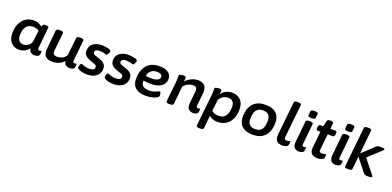

<svg xmlns="http://www.w3.org/2000/svg" viewBox="5 -1855 6456 3165"><g transform="rotate(20 3233.0 -273.0)"><path d="M230 8Q179 8 135 -15.5Q91 -39 63.5 -88.5Q36 -138 36 -216Q36 -310 69 -380.5Q102 -451 161 -490.5Q220 -530 300 -530Q353 -530 393 -511Q433 -492 449 -476Q458 -505 466.5 -514.5Q475 -524 507 -524H517Q565 -524 562 -494L526 -133Q522 -93 554 -93Q566 -93 574 -96.5Q582 -100 586 -100Q593 -100 593 -89Q593 -86 592.5 -73.5Q592 -61 587 -38Q582 -14 556.5 -3.5Q531 7 509 7Q415 7 402 -80Q374 -38 328.5 -15Q283 8 230 8ZM272 -97Q309 -97 346 -120Q383 -143 405 -193L420 -326Q422 -351 424.5 -366.5Q427 -382 431 -397Q417 -408 387.5 -418Q358 -428 319 -428Q246 -428 205.5 -374.5Q165 -321 165 -224Q165 -156 194.5 -126.5Q224 -97 272 -97Z M818 7Q733 7 693 -34.5Q653 -76 661 -162L694 -496Q697 -525 750 -525H771Q797 -525 809.5 -517Q822 -509 821 -497L788 -181Q783 -135 802 -116.5Q821 -98 867 -98Q893 -98 922 -107Q951 -116 977 -134.5Q1003 -153 1019 -182L1053 -496Q1056 -525 1108 -525H1128Q1155 -525 1167.5 -517Q1180 -509 1178 -497L1141 -133Q1137 -93 1169 -93Q1181 -93 1189 -96.5Q1197 -100 1201 -100Q1208 -100 1208 -89Q1208 -86 1207.5 -73.5Q1207 -61 1202 -38Q1198 -13 1172 -3Q1146 7 1124 7Q1079 7 1051.5 -12.5Q1024 -32 1016 -79Q982 -39 928 -16Q874 7 818 7Z M1422 8Q1381 8 1341 -0.5Q1301 -9 1275 -24.5Q1249 -40 1250 -60Q1251 -84 1262 -105.5Q1273 -127 1283 -127Q1291 -127 1309 -118.5Q1327 -110 1356.5 -102Q1386 -94 1426 -94Q1468 -94 1493.5 -107Q1519 -120 1519 -152Q1519 -181 1490 -194Q1461 -207 1422 -219Q1387 -230 1355 -246Q1323 -262 1303 -288.5Q1283 -315 1283 -358Q1283 -415 1311.5 -453.5Q1340 -492 1388.5 -511Q1437 -530 1496 -530Q1521 -530 1549.5 -527Q1578 -524 1603 -517.5Q1628 -511 1643 -501Q1658 -491 1658 -476Q1657 -467 1649 -450.5Q1641 -434 1631 -421Q1621 -408 1613 -408Q1604 -408 1574.5 -419Q1545 -430 1492 -430Q1456 -430 1432.5 -418.5Q1409 -407 1409 -378Q1409 -349 1438.5 -337Q1468 -325 1507 -313Q1539 -304 1571.5 -288.5Q1604 -273 1625.5 -246Q1647 -219 1647 -175Q1647 -115 1618 -74Q1589 -33 1538 -12.5Q1487 8 1422 8Z M1887 8Q1846 8 1806 -0.5Q1766 -9 1740 -24.5Q1714 -40 1715 -60Q1716 -84 1727 -105.5Q1738 -127 1748 -127Q1756 -127 1774 -118.5Q1792 -110 1821.5 -102Q1851 -94 1891 -94Q1933 -94 1958.5 -107Q1984 -120 1984 -152Q1984 -181 1955 -194Q1926 -207 1887 -219Q1852 -230 1820 -246Q1788 -262 1768 -288.5Q1748 -315 1748 -358Q1748 -415 1776.5 -453.5Q1805 -492 1853.5 -511Q1902 -530 1961 -530Q1986 -530 2014.5 -527Q2043 -524 2068 -517.5Q2093 -511 2108 -501Q2123 -491 2123 -476Q2122 -467 2114 -450.5Q2106 -434 2096 -421Q2086 -408 2078 -408Q2069 -408 2039.5 -419Q2010 -430 1957 -430Q1921 -430 1897.5 -418.5Q1874 -407 1874 -378Q1874 -349 1903.5 -337Q1933 -325 1972 -313Q2004 -304 2036.5 -288.5Q2069 -273 2090.5 -246Q2112 -219 2112 -175Q2112 -115 2083 -74Q2054 -33 2003 -12.5Q1952 8 1887 8Z M2454 7Q2335 7 2272.5 -46Q2210 -99 2210 -200Q2210 -300 2243 -374.5Q2276 -449 2342 -489.5Q2408 -530 2506 -530Q2567 -530 2608 -516.5Q2649 -503 2672.5 -481Q2696 -459 2705.5 -433.5Q2715 -408 2715 -385Q2715 -324 2682 -284Q2649 -244 2592.5 -225Q2536 -206 2466 -206Q2424 -206 2392 -209.5Q2360 -213 2335 -217V-212Q2335 -149 2369.5 -121.5Q2404 -94 2484 -94Q2528 -94 2563 -106Q2598 -118 2620.5 -129.5Q2643 -141 2650 -141Q2660 -141 2665 -129Q2670 -117 2672.5 -101.5Q2675 -86 2675 -76Q2675 -57 2646.5 -38Q2618 -19 2568.5 -6Q2519 7 2454 7ZM2437 -294Q2505 -294 2548 -313Q2591 -332 2591 -372Q2591 -401 2565 -415Q2539 -429 2497 -429Q2434 -429 2394.5 -395.5Q2355 -362 2345 -301Q2365 -298 2389.5 -296Q2414 -294 2437 -294Z M3290 7Q3236 7 3204.5 -22.5Q3173 -52 3181 -130L3200 -327Q3201 -336 3201.5 -343.5Q3202 -351 3202 -362Q3202 -395 3185 -410Q3168 -425 3130 -425Q3087 -425 3042.5 -401.5Q2998 -378 2970 -341L2937 -27Q2934 2 2881 2H2861Q2833 2 2821.5 -6.5Q2810 -15 2811 -27L2846 -357Q2849 -384 2850.5 -407.5Q2852 -431 2852 -456Q2852 -467 2851.5 -476Q2851 -485 2851 -495Q2851 -506 2868.5 -512Q2886 -518 2906.5 -520Q2927 -522 2937 -522Q2959 -522 2966 -512Q2973 -502 2973 -483Q2973 -458 2968 -429Q3003 -472 3061.5 -501Q3120 -530 3180 -530Q3248 -530 3289.5 -497.5Q3331 -465 3331 -382Q3331 -371 3330 -361Q3329 -351 3328 -341L3307 -133Q3303 -93 3335 -93Q3347 -93 3355 -96.5Q3363 -100 3367 -100Q3374 -100 3374 -89Q3374 -86 3373 -73.5Q3372 -61 3368 -38Q3363 -13 3337 -3Q3311 7 3290 7Z M3465 207Q3437 207 3425.5 198.5Q3414 190 3415 178L3471 -357Q3474 -384 3475.5 -407.5Q3477 -431 3477 -456Q3477 -467 3476.5 -476Q3476 -485 3476 -495Q3476 -506 3493.5 -512Q3511 -518 3531.5 -520Q3552 -522 3562 -522Q3584 -522 3591 -512Q3598 -502 3598 -483Q3598 -462 3594 -437Q3625 -482 3675.5 -506Q3726 -530 3781 -530Q3836 -530 3882.5 -507Q3929 -484 3957.5 -435Q3986 -386 3986 -310Q3986 -212 3952.5 -140.5Q3919 -69 3856.5 -31Q3794 7 3709 7Q3659 7 3621.5 -9Q3584 -25 3564 -46L3541 178Q3538 207 3485 207ZM3696 -94Q3779 -94 3818 -150.5Q3857 -207 3857 -304Q3857 -371 3826.5 -400Q3796 -429 3744 -429Q3701 -429 3659 -404Q3617 -379 3594 -332L3580 -200Q3577 -167 3570 -140Q3584 -123 3617 -108.5Q3650 -94 3696 -94Z M4326 7Q4206 7 4141.5 -51.5Q4077 -110 4077 -219Q4077 -269 4088.5 -323Q4100 -377 4131.5 -424Q4163 -471 4220.5 -500.5Q4278 -530 4370 -530Q4489 -530 4553 -471.5Q4617 -413 4617 -304Q4617 -246 4603.5 -191Q4590 -136 4557 -91Q4524 -46 4467.5 -19.5Q4411 7 4326 7ZM4336 -94Q4399 -94 4432 -122.5Q4465 -151 4476.5 -197.5Q4488 -244 4488 -297Q4488 -429 4359 -429Q4295 -429 4262 -400Q4229 -371 4217 -324.5Q4205 -278 4205 -226Q4205 -94 4336 -94Z M4851 7Q4784 7 4750.5 -28.5Q4717 -64 4725 -145L4785 -725Q4788 -753 4841 -753H4861Q4914 -753 4911 -725L4850 -144Q4847 -116 4857.5 -105Q4868 -94 4893 -94Q4912 -94 4928 -99.5Q4944 -105 4948 -105Q4955 -105 4955 -94Q4955 -91 4954.5 -78Q4954 -65 4949 -43Q4944 -18 4914 -5.5Q4884 7 4851 7Z M5144 7Q5093 7 5062 -22.5Q5031 -52 5038 -129L5075 -496Q5078 -525 5131 -525H5151Q5178 -525 5190 -517Q5202 -509 5201 -497L5164 -133Q5162 -111 5169 -102Q5176 -93 5191 -93Q5203 -93 5211.5 -96.5Q5220 -100 5223 -100Q5231 -100 5231 -89Q5231 -86 5230 -73.5Q5229 -61 5225 -38Q5220 -13 5193.5 -3Q5167 7 5144 7ZM5148 -581Q5114 -581 5099.5 -588.5Q5085 -596 5087 -610L5094 -682Q5095 -695 5111 -702.5Q5127 -710 5161 -710Q5195 -710 5208.5 -703Q5222 -696 5221 -682L5214 -610Q5211 -581 5148 -581Z M5464 7Q5397 7 5362 -28Q5327 -63 5335 -138L5365 -422H5315Q5288 -422 5292 -465L5294 -480Q5299 -523 5325 -523H5377L5400 -620Q5407 -650 5447 -650H5468Q5515 -650 5512 -619L5502 -523H5594Q5621 -523 5616 -480L5614 -465Q5610 -422 5583 -422H5492L5463 -147Q5460 -117 5470.5 -105.5Q5481 -94 5512 -94Q5535 -94 5553 -99.5Q5571 -105 5576 -105Q5583 -105 5583 -94Q5583 -91 5582 -78Q5581 -65 5577 -43Q5572 -18 5538.5 -5.5Q5505 7 5464 7Z M5788 7Q5737 7 5706 -22.5Q5675 -52 5682 -129L5719 -496Q5722 -525 5775 -525H5795Q5822 -525 5834 -517Q5846 -509 5845 -497L5808 -133Q5806 -111 5813 -102Q5820 -93 5835 -93Q5847 -93 5855.5 -96.5Q5864 -100 5867 -100Q5875 -100 5875 -89Q5875 -86 5874 -73.5Q5873 -61 5869 -38Q5864 -13 5837.5 -3Q5811 7 5788 7ZM5792 -581Q5758 -581 5743.5 -588.5Q5729 -596 5731 -610L5738 -682Q5739 -695 5755 -702.5Q5771 -710 5805 -710Q5839 -710 5852.5 -703Q5866 -696 5865 -682L5858 -610Q5855 -581 5792 -581Z M5992 2Q5964 2 5952.5 -5.5Q5941 -13 5943 -27L6015 -724Q6018 -753 6072 -753H6094Q6122 -753 6133.5 -745.5Q6145 -738 6143 -724L6101 -313H6105L6310 -505Q6322 -517 6336.5 -521Q6351 -525 6381 -525H6409Q6457 -525 6456 -508Q6455 -499 6437 -482L6218 -280L6413 -37Q6422 -24 6422 -15Q6420 2 6367 2H6340Q6311 2 6297.5 -4Q6284 -10 6271 -27L6098 -245H6093L6071 -27Q6068 2 6014 2Z"/></g></svg>

Font: Asap Semi Expanded Semi Expanded SemiBold
Style: Italic
Weight: 600
Width: 6
Italic angle: -6°
Designer: Pablo Cosgaya
Foundry: Omnibus-Type
Version: Version 3.001; ttfautohint (v1.8.4.7-5d5b)